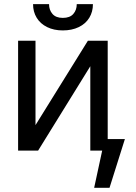

<svg xmlns="http://www.w3.org/2000/svg" viewBox="-20 -727 656 927"><path d="M404.3 -530.3H500V0H416V-407.2L164.1 0H67.4V-530.3H151.4V-123ZM283.2 -580.1Q240.2 -580.1 207.5 -596.2Q174.8 -612.3 157.2 -641.1Q139.6 -669.9 139.6 -707H216.8Q216.8 -678.7 233.4 -659.7Q250 -640.6 283.2 -640.6Q317.4 -640.6 334 -659.7Q350.6 -678.7 350.6 -707H428.7Q428.7 -669.9 411.1 -641.1Q393.6 -612.3 360.4 -596.2Q327.1 -580.1 283.2 -580.1ZM508.8 179.7H434.6L485.4 -55.7H583Z"/></svg>

Font: Pretendard GOV Variable
Style: Regular
Weight: 400
Designer: Base glyphs from Inter by Rasmus Andersson; Hangul glyphs from Noto Sans CJK(Source Han Sans) by Jang Soo-young and Kang
Foundry: Kil Hyung-jin
Version: Version 1.307;Glyphs 3.2 (3192)